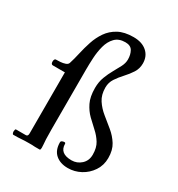

<svg xmlns="http://www.w3.org/2000/svg" viewBox="-175 -839 894 964"><g transform="rotate(30 272.5 -357.5)"><path d="M108 -399H38Q27 -399 27 -416Q27 -422 29.5 -427Q32 -432 36 -432Q47 -432 62 -433Q77 -434 90 -438.5Q103 -443 106 -453Q115 -481 123 -517Q131 -553 143 -589.5Q155 -626 176 -656.5Q197 -687 231.5 -706Q266 -725 319 -725Q368 -725 396.5 -700Q425 -675 425 -633Q425 -603 409.5 -579Q394 -555 373.5 -533Q353 -511 337.5 -487.5Q322 -464 322 -435Q322 -393 341 -364Q360 -335 388.5 -312Q417 -289 445.5 -265.5Q474 -242 493 -211.5Q512 -181 512 -135Q512 -93 490 -60Q468 -27 433.5 -8.5Q399 10 360 10Q316 10 289 -13.5Q262 -37 262 -83Q262 -91 275 -94Q288 -97 288 -89Q288 -33 357 -33Q389 -33 412.5 -54.5Q436 -76 436 -111Q436 -151 420 -177Q404 -203 380.5 -224Q357 -245 333.5 -268Q310 -291 294 -323.5Q278 -356 278 -407Q278 -442 289 -471Q300 -500 314 -524.5Q328 -549 339 -570.5Q350 -592 350 -613Q350 -641 338.5 -661.5Q327 -682 296 -682Q258 -682 236.5 -659.5Q215 -637 206 -603Q197 -569 195 -532Q193 -495 193 -466V-118Q193 -79 194 -60.5Q195 -42 196 -33Q197 -24 197 -13Q197 -9 196 -4.5Q195 0 192 0Q172 0 165 0Q158 0 155.5 -0.5Q153 -1 148.5 -1Q144 -1 128 -1Q103 -1 86 0.5Q69 2 40 2Q37 2 35 -3.5Q33 -9 33 -13Q33 -18 34.5 -23Q36 -28 38 -28H96Q108 -28 108 -45Z"/></g></svg>

Font: Sedan SC
Style: Regular
Weight: 400
Designer: Sebastian Salazar
Foundry: Sebastian Salazar
Version: Version 1.100; ttfautohint (v1.8.4.7-5d5b)